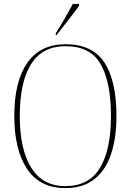

<svg xmlns="http://www.w3.org/2000/svg" viewBox="-20 -951 669 981"><path d="M314 10Q183 10 118 -88.5Q53 -187 53 -359Q53 -535 119.5 -630Q186 -725 315 -725Q452 -725 513.5 -631.5Q575 -538 575 -358Q575 -245 547 -162.5Q519 -80 461.5 -35Q404 10 314 10ZM314 0Q435 0 491 -93.5Q547 -187 547 -358Q547 -531 494.5 -623Q442 -715 315 -715Q196 -715 138.5 -623Q81 -531 81 -358Q81 -188 139.5 -94Q198 0 314 0ZM265 -781Q287 -816 310.5 -856.5Q334 -897 352 -931H384V-921Q371 -904 351 -877Q331 -850 308.5 -822Q286 -794 268 -771H265Z"/></svg>

Font: Noto Serif Display SemiCondensed Thin
Style: Regular
Weight: 100
Width: 4
Designer: Monotype Design Team
Foundry: Monotype Imaging Inc.
Version: Version 2.009